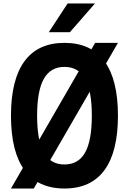

<svg xmlns="http://www.w3.org/2000/svg" viewBox="-20 -1064 740 1102"><path d="M526 -818H657L174 18H43ZM350 18Q198 18 120.5 -87.5Q43 -193 43 -400Q43 -607 120.5 -712.5Q198 -818 350 -818Q502 -818 579.5 -712.5Q657 -607 657 -400Q657 -193 579.5 -87.5Q502 18 350 18ZM350 -120Q430 -120 468.5 -188.5Q507 -257 507 -400Q507 -543 468.5 -611.5Q430 -680 350 -680Q270 -680 231.5 -611.5Q193 -543 193 -400Q193 -257 231.5 -188.5Q270 -120 350 -120ZM260 -879 368 -1044H525L381 -879Z"/></svg>

Font: Martian Mono SemiExpanded SemiBold
Style: Regular
Weight: 600
Monospace: yes
Version: Version 0.930